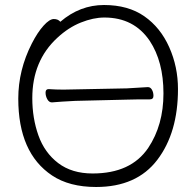

<svg xmlns="http://www.w3.org/2000/svg" viewBox="-20 -731 781 767"><path d="M221 -644Q299 -711 395.5 -711Q492 -711 556.5 -666Q621 -621 656 -542.5Q691 -464 691 -375Q691 -201 608.5 -92.5Q526 16 364 16Q257 16 188 -30Q53 -120 53 -337Q53 -451 107 -557Q130 -602 154 -628.5Q178 -655 195 -655Q212 -655 221 -644ZM350 -38Q503 -38 572 -140Q633 -231 633 -358Q633 -485 578 -568Q515 -661 397 -661Q353 -661 303 -641Q253 -621 209 -580Q109 -488 109 -339Q109 -259 133.5 -190Q158 -121 212.5 -79.5Q267 -38 350 -38ZM487 -378Q490 -378 570 -383H571Q581 -383 587 -372.5Q593 -362 593 -348Q593 -334 578 -334H535Q508 -334 488 -333L280 -328Q221 -325 188 -322H187Q176 -322 169 -334.5Q162 -347 162 -361Q162 -375 174 -375H175Q203 -373 234 -373Z"/></svg>

Font: ToneOZ-Pinyin-WenKai-Light
Style: Light
Weight: 300
Designer: Fontworks Inc.
Foundry: ToneOZ
Version: Version 0.240331